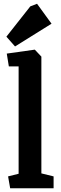

<svg xmlns="http://www.w3.org/2000/svg" viewBox="-20 -1001 324 1021"><path d="M34 0 23 -63 79 -77V-648H27L16 -716L165 -737L200 -700V-79L265 -63V0ZM60 -754 14 -806 141 -967 177 -981 254 -875Z"/></svg>

Font: Kreon
Style: Bold
Weight: 700
Designer: Julia Petretta
Foundry: Julia Petretta and Eli Heuer
Version: Version 2.002